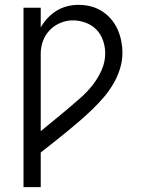

<svg xmlns="http://www.w3.org/2000/svg" viewBox="-20 -562 590 792"><path d="M77 210V-530H148V-449Q160 -470 176.5 -487.5Q193 -505 213 -517.5Q233 -530 256.5 -536Q280 -542 304 -542Q329 -542 353.5 -536Q378 -530 399.5 -516.5Q421 -503 437.5 -484Q454 -465 464.5 -442Q475 -419 480 -394Q485 -369 485 -344Q485 -310 474.5 -277Q464 -244 446.5 -214.5Q429 -185 406.5 -159Q384 -133 359 -109Q334 -85 308 -62.5Q282 -40 255.5 -18.5Q229 3 202 24.5Q175 46 148 67V210ZM148 -21Q176 -44 203.5 -66.5Q231 -89 258.5 -112Q286 -135 313 -159Q340 -183 362 -211Q384 -239 399 -272.5Q414 -306 414 -342Q414 -369 405 -395Q396 -421 377.5 -440Q359 -459 333 -468.5Q307 -478 281 -478Q254 -478 229 -467.5Q204 -457 185.5 -438Q167 -419 157.5 -393.5Q148 -368 148 -341Z"/></svg>

Font: Lode
Style: Regular
Weight: 400
Monospace: yes
Designer: Belleve Invis
Foundry: Belleve Invis
Version: Version 29.2.0; ttfautohint (v1.8.3)